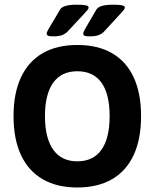

<svg xmlns="http://www.w3.org/2000/svg" viewBox="-20 -811 675 838"><path d="M39.1 0ZM39.1 -304.2Q39.1 -403.8 71.5 -473.4Q104 -543 166.3 -578.9Q228.5 -614.7 317.4 -614.7Q406.7 -614.7 469 -578.9Q531.2 -543 563.5 -473.4Q595.7 -403.8 595.7 -304.2Q595.7 -204.1 563.5 -134.5Q531.2 -64.9 469 -28.8Q406.7 7.3 317.4 7.3Q228.5 7.3 166.3 -28.8Q104 -64.9 71.5 -134.5Q39.1 -204.1 39.1 -304.2ZM458.5 -304.2Q458.5 -400.4 422.9 -450.2Q387.2 -500 317.4 -500Q248 -500 212.2 -450Q176.3 -399.9 176.3 -304.2Q176.3 -208 212.4 -157.5Q248.5 -106.9 317.4 -106.9Q387.2 -106.9 422.9 -157.5Q458.5 -208 458.5 -304.2ZM183.6 -665.5Q183.6 -668.9 189 -679Q194.3 -689 203.1 -703.6Q217.8 -726.6 240.7 -767.1Q248 -780.3 266.8 -785.4Q285.6 -790.5 314.5 -790.5Q341.8 -790.5 354.2 -787.8Q366.7 -785.2 366.7 -778.3Q366.7 -773.4 362.5 -768.1Q358.4 -762.7 337.9 -740.7Q320.3 -722.7 275.9 -674.3Q267.1 -664.6 252.7 -658.4Q238.3 -652.3 210.9 -652.3Q195.3 -652.3 189.5 -655.3Q183.6 -658.2 183.6 -665.5ZM343.3 -665.5Q343.3 -669.4 349.4 -680.7Q355.5 -691.9 365.2 -708.5Q386.7 -744.1 399.4 -767.1Q406.7 -780.3 425.5 -785.4Q444.3 -790.5 473.1 -790.5Q500.5 -790.5 512.7 -787.8Q524.9 -785.2 524.9 -778.3Q524.9 -773.4 520.5 -767.8Q516.1 -762.2 494.1 -738.3L435.1 -674.3Q426.3 -664.6 411.9 -658.4Q397.5 -652.3 370.1 -652.3Q354.5 -652.3 348.9 -655.3Q343.3 -658.2 343.3 -665.5Z"/></svg>

Font: Jaldi
Style: Bold
Weight: 400
Designer: Pablo Cosgaya and Nicolas Silva
Foundry: Omnibus-Type
Version: Version 1.007